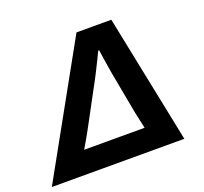

<svg xmlns="http://www.w3.org/2000/svg" viewBox="-139 -825 1021 963"><g transform="rotate(-20 371.0 -343.0)"><path d="M-19.9 0 361.5 -686.4H547.4L687.3 0ZM196.3 -120.1H519Q514.7 -140.3 508.8 -166Q502.9 -191.8 500.1 -206.3L457.7 -434.5Q456.7 -441.9 453 -463.2Q449.3 -484.6 445.2 -512Q441.2 -539.3 437.6 -563.1H432.8Q421.7 -540.1 408.8 -513.9Q396 -487.7 385.3 -466.8Q374.7 -445.8 369.8 -436.8L246.5 -207.7Q238.5 -192.3 223.3 -166.3Q208.2 -140.3 196.3 -120.1Z"/></g></svg>

Font: Archivo Variable SemiBold
Style: Italic
Weight: 600
Italic angle: -10°
Designer: Hector Gatti
Foundry: Omnibus-Type
Version: Version 2.001